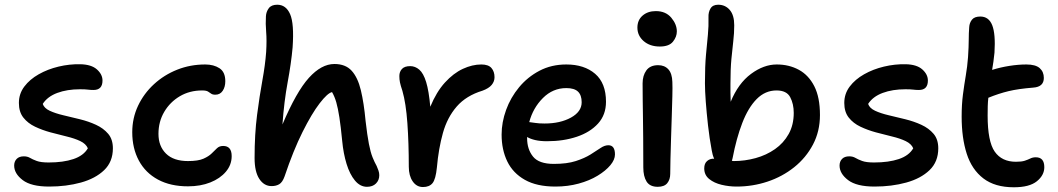

<svg xmlns="http://www.w3.org/2000/svg" viewBox="-20 -780 4481 813"><path d="M188 10Q112 10 76 -17.5Q40 -45 40 -79Q40 -96 50.5 -107Q61 -118 81 -118Q96 -118 107 -111.5Q118 -105 135.5 -98.5Q153 -92 186 -92Q248 -92 291 -106.5Q334 -121 352 -152Q344 -171 320 -182.5Q296 -194 262.5 -202Q229 -210 194 -219.5Q159 -229 128.5 -243.5Q98 -258 79 -282Q60 -306 60 -344Q60 -383 83 -413.5Q106 -444 144 -465.5Q182 -487 228 -498Q274 -509 320 -508Q367 -507 390.5 -486Q414 -465 414 -439Q414 -399 376 -399Q363 -399 352 -400.5Q341 -402 319 -402Q264 -402 222.5 -386.5Q181 -371 161 -340Q167 -322 190.5 -311Q214 -300 248 -292Q282 -284 318.5 -275Q355 -266 386.5 -251.5Q418 -237 438 -213.5Q458 -190 458 -152Q458 -95 421 -59.5Q384 -24 322.5 -7Q261 10 188 10Z M776 9Q702 9 649 -19.5Q596 -48 568 -100Q540 -152 540 -220Q540 -280 564.5 -332Q589 -384 632 -423.5Q675 -463 730.5 -485Q786 -507 849 -507Q885 -507 909.5 -491Q934 -475 934 -436Q934 -412 923 -395.5Q912 -379 892 -379Q880 -379 874 -383.5Q868 -388 860.5 -392.5Q853 -397 836 -397Q783 -397 741.5 -372.5Q700 -348 675.5 -306.5Q651 -265 651 -213Q651 -161 683 -129.5Q715 -98 776 -98Q819 -98 841.5 -108Q864 -118 876.5 -130.5Q889 -143 899 -152.5Q909 -162 925 -162Q961 -162 961 -119Q961 -82 936.5 -53Q912 -24 870.5 -7.5Q829 9 776 9Z M1130 8Q1098 8 1078 -22.5Q1058 -53 1058 -111Q1058 -212 1068.5 -293Q1079 -374 1091 -439.5Q1103 -505 1107 -560Q1110 -610 1107 -645Q1104 -680 1106 -711Q1107 -730 1118 -745Q1129 -760 1154 -760Q1191 -760 1208.5 -720Q1226 -680 1219 -579Q1213 -512 1198 -431.5Q1183 -351 1176 -253Q1235 -392 1288 -450.5Q1341 -509 1396 -509Q1443 -509 1469 -480.5Q1495 -452 1508 -398Q1521 -344 1528 -268Q1535 -207 1542 -171Q1549 -135 1557.5 -114Q1566 -93 1575 -77Q1579 -68 1582.5 -58Q1586 -48 1586 -38Q1586 -17 1572 -3Q1558 11 1534 11Q1505 11 1483 -15.5Q1461 -42 1447.5 -86Q1434 -130 1429 -183Q1423 -245 1417 -283.5Q1411 -322 1404 -346.5Q1397 -371 1386 -390Q1367 -386 1333.5 -342.5Q1300 -299 1261 -221Q1222 -143 1185 -33Q1176 -8 1162.5 0Q1149 8 1130 8Z M1771 12Q1744 12 1727.5 -12Q1711 -36 1711 -74Q1711 -174 1705 -258.5Q1699 -343 1684 -395Q1676 -419 1673.5 -431.5Q1671 -444 1671 -458Q1671 -476 1682 -488Q1693 -500 1717 -500Q1738 -500 1755.5 -485Q1773 -470 1784.5 -432.5Q1796 -395 1802 -328Q1828 -391 1864 -430.5Q1900 -470 1940 -488.5Q1980 -507 2018 -507Q2048 -507 2061 -492Q2074 -477 2074 -453Q2074 -435 2062 -420.5Q2050 -406 2023 -396Q1954 -375 1914 -329Q1874 -283 1855.5 -217Q1837 -151 1830 -71Q1825 -21 1811.5 -4.5Q1798 12 1771 12Z M2332 10Q2253 10 2202.5 -18.5Q2152 -47 2128 -96.5Q2104 -146 2104 -210Q2104 -262 2123 -314.5Q2142 -367 2178 -410.5Q2214 -454 2264.5 -480.5Q2315 -507 2378 -507Q2454 -507 2500 -467.5Q2546 -428 2546 -349Q2546 -294 2512.5 -257Q2479 -220 2422.5 -201Q2366 -182 2296 -182Q2267 -182 2246 -187Q2225 -192 2212 -200V-195Q2212 -148 2237 -117Q2262 -86 2325 -86Q2381 -86 2418 -98Q2455 -110 2480 -125.5Q2505 -141 2522.5 -153Q2540 -165 2556 -165Q2584 -165 2584 -126Q2584 -104 2564.5 -80.5Q2545 -57 2510.5 -36Q2476 -15 2430 -2.5Q2384 10 2332 10ZM2378 -407Q2321 -407 2279 -365Q2237 -323 2221 -263Q2231 -262 2246.5 -259.5Q2262 -257 2286 -257Q2352 -257 2397.5 -282Q2443 -307 2443 -347Q2443 -377 2427.5 -392Q2412 -407 2378 -407Z M2765 11Q2732 11 2718 -11Q2704 -33 2704 -71Q2704 -145 2703.5 -196.5Q2703 -248 2702.5 -285.5Q2702 -323 2701.5 -356Q2701 -389 2701 -427Q2701 -460 2717 -482Q2733 -504 2767 -504Q2794 -504 2810 -486.5Q2826 -469 2827 -433Q2828 -411 2827 -372.5Q2826 -334 2824.5 -287.5Q2823 -241 2821.5 -194Q2820 -147 2819 -107Q2818 -67 2818 -44Q2818 -20 2805.5 -4.5Q2793 11 2765 11ZM2774 -583Q2732 -583 2705.5 -606Q2679 -629 2679 -663Q2679 -695 2701 -714Q2723 -733 2757 -733Q2799 -733 2822.5 -705Q2846 -677 2846 -647Q2846 -624 2829.5 -603.5Q2813 -583 2774 -583Z M3099 10Q3067 10 3035.5 2.5Q3004 -5 2983 -22Q2962 -39 2962 -67Q2962 -88 2974.5 -98.5Q2987 -109 3004 -108Q2997 -123 2994 -142Q2984 -195 2978 -249Q2972 -303 2968.5 -349.5Q2965 -396 2965 -428Q2965 -501 2969.5 -549Q2974 -597 2977.5 -633Q2981 -669 2980 -707Q2979 -728 2988.5 -744Q2998 -760 3021 -760Q3051 -760 3070 -738Q3089 -716 3089 -673Q3089 -639 3085 -606Q3081 -573 3077 -530Q3073 -487 3073 -425Q3073 -406 3073 -387.5Q3073 -369 3074 -349Q3106 -427 3160 -467Q3214 -507 3269 -507Q3321 -507 3362.5 -484.5Q3404 -462 3428 -415Q3452 -368 3452 -293Q3452 -224 3422.5 -168Q3393 -112 3343 -72Q3293 -32 3230 -11Q3167 10 3099 10ZM3082 -110Q3081 -104 3079 -99Q3083 -98 3087 -98Q3134 -98 3179.5 -110.5Q3225 -123 3261.5 -148.5Q3298 -174 3319.5 -212.5Q3341 -251 3341 -302Q3341 -340 3326 -368.5Q3311 -397 3268 -397Q3220 -397 3184 -360.5Q3148 -324 3123 -259Q3098 -194 3082 -110Z M3683 10Q3607 10 3571 -17.5Q3535 -45 3535 -79Q3535 -96 3545.5 -107Q3556 -118 3576 -118Q3591 -118 3602 -111.5Q3613 -105 3630.5 -98.5Q3648 -92 3681 -92Q3743 -92 3786 -106.5Q3829 -121 3847 -152Q3839 -171 3815 -182.5Q3791 -194 3757.5 -202Q3724 -210 3689 -219.5Q3654 -229 3623.5 -243.5Q3593 -258 3574 -282Q3555 -306 3555 -344Q3555 -383 3578 -413.5Q3601 -444 3639 -465.5Q3677 -487 3723 -498Q3769 -509 3815 -508Q3862 -507 3885.5 -486Q3909 -465 3909 -439Q3909 -399 3871 -399Q3858 -399 3847 -400.5Q3836 -402 3814 -402Q3759 -402 3717.5 -386.5Q3676 -371 3656 -340Q3662 -322 3685.5 -311Q3709 -300 3743 -292Q3777 -284 3813.5 -275Q3850 -266 3881.5 -251.5Q3913 -237 3933 -213.5Q3953 -190 3953 -152Q3953 -95 3916 -59.5Q3879 -24 3817.5 -7Q3756 10 3683 10Z M4273 13Q4193 13 4144 -24.5Q4095 -62 4073.5 -129Q4052 -196 4052 -286Q4052 -338 4057.5 -380Q4063 -422 4069.5 -460Q4076 -498 4079 -538Q4082 -584 4082 -612Q4082 -640 4084 -665Q4085 -683 4095.5 -696.5Q4106 -710 4131 -710Q4167 -710 4181.5 -673Q4196 -636 4191 -557Q4189 -537 4186.5 -519Q4184 -501 4181 -484Q4216 -495 4254 -501Q4292 -507 4326 -507Q4365 -507 4382.5 -491.5Q4400 -476 4400 -450Q4400 -412 4355 -409Q4292 -404 4250.5 -394Q4209 -384 4165 -366Q4163 -349 4162.5 -330.5Q4162 -312 4162 -291Q4162 -181 4192 -138Q4222 -95 4282 -95Q4306 -95 4319.5 -99.5Q4333 -104 4343 -109Q4353 -114 4366 -114Q4402 -114 4402 -72Q4402 -38 4370.5 -12.5Q4339 13 4273 13Z"/></svg>

Font: Shantell Sans Normal
Style: Regular
Weight: 500
Designer: Stephen Nixon, Anya Danilova, Shantell Martin
Foundry: Arrow Type
Version: Version 1.009;[a7da0bfa3]